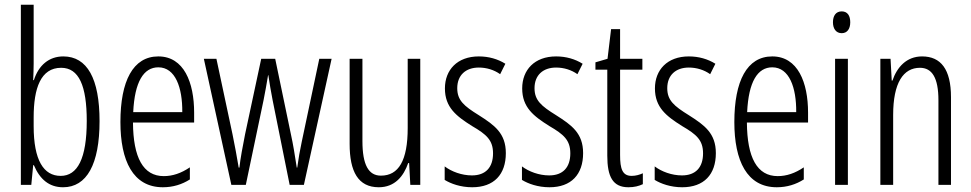

<svg xmlns="http://www.w3.org/2000/svg" viewBox="-20 -831 4098 810"><path d="M122 -563V-811H68V-51H112L120 -134H123C148 -75 187 -41 246 -41C346 -41 400 -138 400 -320C400 -499 348 -593 247 -593C187 -593 143 -556 123 -493H120C121 -517 122 -542 122 -563ZM238 -545C313 -545 346 -469 346 -321C346 -162 307 -89 236 -89C164 -89 122 -155 122 -299V-336C122 -459 152 -545 238 -545Z M648 -593C541 -593 488 -489 488 -316C488 -153 541 -41 667 -41C710 -41 748 -53 781 -74V-125C744 -100 708 -88 671 -88C584 -88 542 -166 541 -314H799V-356C799 -483 756 -593 648 -593ZM648 -547C720 -547 750 -461 749 -358H542C548 -486 586 -547 648 -547Z M1130 -409 1202 -51H1262L1379 -583H1327L1253 -233C1244 -191 1240 -166 1234 -124H1232C1224 -177 1216 -225 1208 -261L1141 -583H1082L1014 -265C1004 -215 994 -161 990 -124H987C979 -170 971 -217 961 -264L893 -583H840L956 -51H1017L1092 -409C1099 -442 1105 -480 1111 -514H1112C1117 -481 1123 -444 1130 -409Z M1753 -583H1700V-291C1700 -154 1662 -90 1587 -90C1535 -90 1509 -135 1509 -236V-583H1455V-224C1455 -107 1491 -41 1578 -41C1646 -41 1683 -88 1702 -143H1706L1711 -51H1753Z M2114 -185C2114 -269 2066 -303 2000 -345C1937 -384 1909 -408 1909 -459C1909 -514 1945 -546 2000 -546C2033 -546 2065 -536 2090 -518L2112 -562C2080 -582 2042 -593 2000 -593C1909 -593 1857 -536 1857 -458C1857 -378 1905 -341 1972 -299C2032 -264 2060 -240 2060 -184C2060 -125 2029 -91 1971 -91C1928 -91 1885 -107 1856 -129V-72C1882 -56 1923 -41 1972 -41C2064 -41 2114 -95 2114 -185Z M2440 -185C2440 -269 2392 -303 2326 -345C2263 -384 2235 -408 2235 -459C2235 -514 2271 -546 2326 -546C2359 -546 2391 -536 2416 -518L2438 -562C2406 -582 2368 -593 2326 -593C2235 -593 2183 -536 2183 -458C2183 -378 2231 -341 2298 -299C2358 -264 2386 -240 2386 -184C2386 -125 2355 -91 2297 -91C2254 -91 2211 -107 2182 -129V-72C2208 -56 2249 -41 2298 -41C2390 -41 2440 -95 2440 -185Z M2645 -89C2606 -89 2596 -118 2596 -177V-537H2690V-583H2596V-708H2558L2543 -583L2492 -568V-537H2542V-174C2542 -86 2565 -41 2631 -41C2656 -41 2675 -46 2692 -54V-100C2679 -94 2662 -89 2645 -89Z M3000 -185C3000 -269 2952 -303 2886 -345C2823 -384 2795 -408 2795 -459C2795 -514 2831 -546 2886 -546C2919 -546 2951 -536 2976 -518L2998 -562C2966 -582 2928 -593 2886 -593C2795 -593 2743 -536 2743 -458C2743 -378 2791 -341 2858 -299C2918 -264 2946 -240 2946 -184C2946 -125 2915 -91 2857 -91C2814 -91 2771 -107 2742 -129V-72C2768 -56 2809 -41 2858 -41C2950 -41 3000 -95 3000 -185Z M3238 -593C3131 -593 3078 -489 3078 -316C3078 -153 3131 -41 3257 -41C3300 -41 3338 -53 3371 -74V-125C3334 -100 3298 -88 3261 -88C3174 -88 3132 -166 3131 -314H3389V-356C3389 -483 3346 -593 3238 -593ZM3238 -547C3310 -547 3340 -461 3339 -358H3132C3138 -486 3176 -547 3238 -547Z M3531 -783C3506 -783 3494 -764 3494 -737C3494 -710 3507 -691 3531 -691C3554 -691 3567 -709 3567 -737C3567 -764 3556 -783 3531 -783ZM3557 -583H3503V-51H3557Z M3870 -593C3804 -593 3764 -547 3745 -491H3742L3737 -583H3694V-51H3748V-346C3748 -482 3791 -545 3861 -545C3912 -545 3939 -503 3939 -408V-51H3992V-421C3992 -539 3949 -593 3870 -593Z"/></svg>

Font: Noto Sans Tamil UI ExtraCondensed Light
Style: Regular
Weight: 300
Width: 2
Designer: Jelle Bosma - Monotype Design Team
Foundry: Monotype Imaging Inc.
Version: Version 2.004